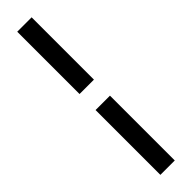

<svg xmlns="http://www.w3.org/2000/svg" viewBox="-387 -829 1085 1085"><g transform="rotate(-45 155.5 -286.0)"><path d="M98 -858H213V-360H98ZM98 -232H213V286H98Z"/></g></svg>

Font: KaiGen Gothic KR Heavy
Style: Heavy
Weight: 900
Designer: Ryoko NISHIZUKA  (kana & ideographs); Paul D. Hunt (Latin, Greek & Cyrillic); Wenlong ZHANG  (bopomofo); Sandoll Communi
Foundry: Adobe Systems Incorporated
Version: Version 1.002 March 28, 2018